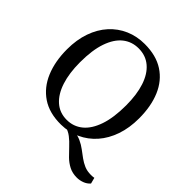

<svg xmlns="http://www.w3.org/2000/svg" viewBox="-247 -914 1259 1259"><g transform="rotate(45 383.0 -284.5)"><path d="M672 183.5Q630.5 183.5 599.2 167.2Q568 151 542.8 126.2Q517.5 101.5 493.2 75Q469 48.5 442 27.5Q415 6.5 380 -1.5L441 -20.5Q480 -16.5 509.5 -3Q539 10.5 563.5 29Q588 47.5 612 65Q636 82.5 662.8 94Q689.5 105.5 724.5 105.5Q736 105.5 742.5 104.8Q749 104 754.5 103L765.5 145Q747.5 165 722.5 174.2Q697.5 183.5 672 183.5ZM353 11Q245.5 12 174.2 -36Q103 -84 67.2 -169.5Q31.5 -255 31.5 -366.5Q31.5 -455 56.5 -526.2Q81.5 -597.5 127 -647.8Q172.5 -698 234 -724.8Q295.5 -751.5 368 -751.5Q474 -751.5 544.8 -705.5Q615.5 -659.5 651 -576Q686.5 -492.5 686.5 -380Q686.5 -292 661.8 -220.2Q637 -148.5 592 -97.2Q547 -46 486 -18Q425 10 353 11ZM357.5 -37.5Q420 -37.5 467 -76Q514 -114.5 540 -190.8Q566 -267 566 -380Q566 -480 542.2 -552.2Q518.5 -624.5 472.2 -663.8Q426 -703 360 -703Q297 -703 250.5 -666Q204 -629 178 -554.5Q152 -480 152 -366.5Q152 -266 176 -192.2Q200 -118.5 245.8 -78Q291.5 -37.5 357.5 -37.5Z"/></g></svg>

Font: Merriweather 36pt
Style: Regular
Weight: 400
Designer: Eben Sorkin
Foundry: Eben Sorkin
Version: Version 2.100